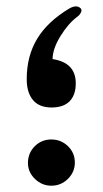

<svg xmlns="http://www.w3.org/2000/svg" viewBox="-20 -591 326 610"><path d="M144 -249.5Q104.5 -249.5 84.7 -273.2Q64.9 -296.9 64.9 -339.8Q64.9 -412.6 97.9 -467.5Q130.9 -522.5 200.2 -564Q220.7 -575.7 233.4 -566.9Q244.1 -559.6 233.9 -545.9Q230.5 -541 224.1 -536.6Q196.8 -516.1 172.1 -476.3Q147.5 -436.5 147 -403.3Q220.7 -392.1 220.7 -326.2Q220.7 -289.1 201.2 -269.3Q181.6 -249.5 144 -249.5ZM217.8 -74.7Q217.8 -44.4 195.8 -22.7Q173.8 -1 143.1 -1Q113.3 -1 91.1 -22.5Q68.8 -43.9 68.8 -73.2Q68.8 -104.5 90.3 -126.2Q111.8 -147.9 143.1 -147.9Q173.8 -147.9 195.8 -126.7Q217.8 -105.5 217.8 -74.7Z"/></svg>

Font: Parastoo FD
Style: Bold-FD
Weight: 700
Foundry: Saber Rastikerdar (saber.rastikerdar@gmail.com)
Version: Version 2.0.1